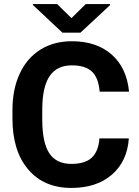

<svg xmlns="http://www.w3.org/2000/svg" viewBox="-20 -926 694 956"><path d="M621.6 -236.8Q613.3 -122.1 536.9 -56.2Q460.4 9.8 335.4 9.8Q198.7 9.8 120.4 -82.3Q42 -174.3 42 -335V-378.4Q42 -481 78.1 -559.1Q114.3 -637.2 181.4 -679Q248.5 -720.7 337.4 -720.7Q460.4 -720.7 535.6 -654.8Q610.8 -588.9 622.6 -469.7H476.1Q470.7 -538.6 437.7 -569.6Q404.8 -600.6 337.4 -600.6Q264.2 -600.6 227.8 -548.1Q191.4 -495.6 190.4 -385.3V-331.5Q190.4 -216.3 225.3 -163.1Q260.3 -109.9 335.4 -109.9Q403.3 -109.9 436.8 -140.9Q470.2 -171.9 475.1 -236.8ZM335.9 -835.9 407.2 -905.8H527.8V-900.4L380.4 -763.2H291L143.6 -901.4V-905.8H264.2Z"/></svg>

Font: RobotoInd
Style: Bold
Weight: 700
Designer: Google
Version: Version 2.001150; 2014